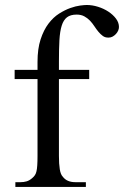

<svg xmlns="http://www.w3.org/2000/svg" viewBox="-20 -742 492 762"><path d="M452.1 -634.8Q452.1 -652.3 440.4 -668Q428.7 -683.6 410.2 -695.8Q391.6 -708 368.9 -715.1Q346.2 -722.2 324.2 -722.2Q315.9 -722.2 298.3 -720Q280.8 -717.8 259.3 -710.2Q237.8 -702.6 214.6 -688Q191.4 -673.3 172.4 -648.2Q153.3 -623 141.1 -585.7Q128.9 -548.3 128.9 -496.1V-464.8H38.1V-428.2H128.9V-123Q128.9 -101.1 127.9 -86.4Q127 -71.8 124.8 -62.3Q122.6 -52.7 118.4 -46.6Q114.3 -40.5 107.9 -35.2Q96.7 -25.4 85.4 -22.2Q74.2 -19 62 -19H41V0H320.8V-19H278.8Q245.1 -19 229 -41Q220.7 -49.3 217.3 -70.1Q213.9 -90.8 213.9 -123V-428.2H334V-464.8H213.9V-498Q213.9 -546.9 215.8 -582.3Q217.8 -617.7 224.9 -640.1Q231.9 -662.6 245.8 -673.3Q259.8 -684.1 284.2 -684.1Q301.8 -684.1 314.5 -677.2Q327.1 -670.4 336.9 -660.2Q346.7 -649.9 354.5 -637.9Q362.3 -626 370.6 -616Q378.9 -606 388.4 -599.1Q397.9 -592.3 411.1 -592.8Q419.9 -592.8 427.2 -596.9Q434.6 -601.1 440.2 -607.2Q445.8 -613.3 449 -620.6Q452.1 -627.9 452.1 -634.8Z"/></svg>

Font: Galatia SIL
Style: Regular
Weight: 400
Designer: Development by SIL's NRSI team
Version: Version 2.1